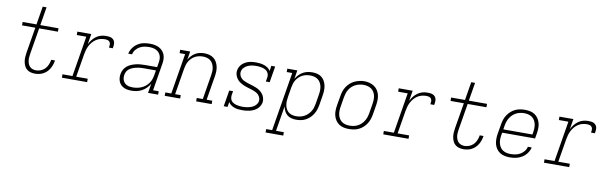

<svg xmlns="http://www.w3.org/2000/svg" viewBox="-55 -1324 6709 2118"><g transform="rotate(10 3300.0 -265.0)"><path d="M331 8Q306 8 282 1.5Q258 -5 240 -20.5Q222 -36 212 -58Q202 -80 198 -104.5Q194 -129 195.5 -154Q197 -179 201 -205L249 -492H100V-530H255L289 -735H332L298 -530H502V-492H292L243 -198Q240 -179 238.5 -159.5Q237 -140 239.5 -121Q242 -102 249 -85Q256 -68 269 -55Q282 -42 300 -36Q318 -30 337 -30Q363 -30 389.5 -40Q416 -50 435.5 -70Q455 -90 466 -115.5Q477 -141 482 -167Q482 -169 482 -170.5Q482 -172 483 -174H525Q525 -172 524.5 -170Q524 -168 524 -165Q520 -142 512 -120Q504 -98 491.5 -77.5Q479 -57 461 -40Q443 -23 421.5 -12Q400 -1 376.5 3.5Q353 8 331 8Z M633 0V-38H745L820 -492H713V-530H869L850 -413Q863 -440 881.5 -463.5Q900 -487 924 -504.5Q948 -522 976 -530Q1004 -538 1032 -538Q1049 -538 1065.5 -536.5Q1082 -535 1096 -528.5Q1110 -522 1120 -510Q1130 -498 1133 -482.5Q1136 -467 1134.5 -450Q1133 -433 1130 -417H1087Q1090 -433 1090.5 -449.5Q1091 -466 1082.5 -479Q1074 -492 1058.5 -496Q1043 -500 1026 -500Q1001 -500 976 -493.5Q951 -487 929 -472.5Q907 -458 889.5 -437.5Q872 -417 860 -393.5Q848 -370 841 -345.5Q834 -321 830 -297L787 -38H916V0Z M1413 8Q1391 8 1369 4.5Q1347 1 1328 -8Q1309 -17 1294 -32Q1279 -47 1271 -66.5Q1263 -86 1261 -108Q1259 -130 1263 -153Q1267 -178 1280 -202Q1293 -226 1314 -243Q1335 -260 1360 -270.5Q1385 -281 1411 -287Q1437 -293 1462 -295Q1487 -297 1513 -297H1648L1656 -349Q1660 -370 1659.5 -390.5Q1659 -411 1652 -429Q1645 -447 1632 -461.5Q1619 -476 1601.5 -484.5Q1584 -493 1564 -496.5Q1544 -500 1524 -500Q1497 -500 1469.5 -495Q1442 -490 1417.5 -476Q1393 -462 1374.5 -439Q1356 -416 1351 -388H1308Q1315 -423 1336.5 -453.5Q1358 -484 1389 -504Q1420 -524 1455 -531Q1490 -538 1524 -538Q1551 -538 1577 -533.5Q1603 -529 1625.5 -518Q1648 -507 1665.5 -488.5Q1683 -470 1692 -446.5Q1701 -423 1702 -396.5Q1703 -370 1698 -343L1648 -38H1711V0H1598L1616 -106Q1601 -79 1578.5 -56.5Q1556 -34 1528.5 -19Q1501 -4 1472 2Q1443 8 1413 8ZM1421 -30Q1446 -30 1470 -34.5Q1494 -39 1517.5 -49Q1541 -59 1561.5 -75.5Q1582 -92 1597 -113Q1612 -134 1620 -157.5Q1628 -181 1632 -205L1641 -259H1513Q1497 -259 1481.5 -258.5Q1466 -258 1451 -256Q1436 -254 1420.5 -250.5Q1405 -247 1389.5 -241.5Q1374 -236 1360 -228Q1346 -220 1334 -208.5Q1322 -197 1315.5 -182Q1309 -167 1306 -151Q1303 -134 1304.5 -117.5Q1306 -101 1312.5 -86Q1319 -71 1330.5 -59.5Q1342 -48 1356.5 -41.5Q1371 -35 1387.5 -32.5Q1404 -30 1421 -30Z M1785 0V-38H1852L1927 -492H1865V-530H1977L1961 -435Q1974 -459 1993 -479.5Q2012 -500 2035 -513.5Q2058 -527 2084 -532.5Q2110 -538 2135 -538Q2164 -538 2191 -531Q2218 -524 2239.5 -507.5Q2261 -491 2274 -467.5Q2287 -444 2293 -417Q2299 -390 2298 -361.5Q2297 -333 2292 -304L2248 -38H2311V0H2137V-38H2205L2250 -311Q2254 -334 2255 -357Q2256 -380 2251.5 -401.5Q2247 -423 2236.5 -442.5Q2226 -462 2209.5 -475Q2193 -488 2171 -494Q2149 -500 2126 -500Q2104 -500 2082 -495.5Q2060 -491 2039.5 -480.5Q2019 -470 2002 -453.5Q1985 -437 1973 -417.5Q1961 -398 1954.5 -376.5Q1948 -355 1944 -333L1895 -38H1958V0Z M2653 8Q2630 8 2607.5 5.5Q2585 3 2564.5 -4.5Q2544 -12 2526.5 -24.5Q2509 -37 2498 -56L2489 0H2446L2476 -181H2519L2511 -136Q2509 -119 2512 -101.5Q2515 -84 2525 -71.5Q2535 -59 2550 -51Q2565 -43 2581 -38.5Q2597 -34 2614.5 -32Q2632 -30 2649 -30Q2666 -30 2683 -31.5Q2700 -33 2716.5 -36.5Q2733 -40 2749.5 -46.5Q2766 -53 2780.5 -63.5Q2795 -74 2805.5 -89Q2816 -104 2819 -121Q2822 -142 2815 -160.5Q2808 -179 2795 -192.5Q2782 -206 2765 -215Q2748 -224 2730 -230Q2712 -236 2693 -241.5Q2674 -247 2655.5 -253Q2637 -259 2619.5 -267Q2602 -275 2586 -285.5Q2570 -296 2557 -310Q2544 -324 2535.5 -340.5Q2527 -357 2523 -376.5Q2519 -396 2523 -416Q2526 -436 2536 -455Q2546 -474 2561.5 -488.5Q2577 -503 2595.5 -513Q2614 -523 2634 -528.5Q2654 -534 2673.5 -536Q2693 -538 2713 -538Q2737 -538 2760.5 -535Q2784 -532 2806 -524.5Q2828 -517 2846.5 -504Q2865 -491 2877 -472L2886 -530H2929L2899 -349H2856L2864 -394Q2867 -411 2863.5 -428Q2860 -445 2850 -458Q2840 -471 2825.5 -479Q2811 -487 2795 -491.5Q2779 -496 2761.5 -498Q2744 -500 2727 -500Q2727 -500 2726.5 -500Q2726 -500 2726 -500Q2702 -500 2677.5 -496.5Q2653 -493 2629.5 -483Q2606 -473 2587.5 -453.5Q2569 -434 2565 -409Q2561 -389 2568 -370.5Q2575 -352 2587.5 -338Q2600 -324 2617.5 -315.5Q2635 -307 2653 -300.5Q2671 -294 2690 -288.5Q2709 -283 2727 -277Q2745 -271 2763 -263.5Q2781 -256 2796.5 -245.5Q2812 -235 2825.5 -221Q2839 -207 2847.5 -190.5Q2856 -174 2860 -154.5Q2864 -135 2861 -115Q2857 -94 2845.5 -74Q2834 -54 2816.5 -39.5Q2799 -25 2778.5 -15.5Q2758 -6 2737 -1Q2716 4 2695 6Q2674 8 2653 8Z M2951 205V167H3018L3127 -492H3065V-530H3177L3161 -432Q3175 -457 3195 -478Q3215 -499 3240 -513Q3265 -527 3292 -532.5Q3319 -538 3346 -538Q3346 -538 3346 -538Q3346 -538 3346 -538Q3374 -538 3401.5 -531Q3429 -524 3449.5 -507.5Q3470 -491 3483 -467Q3496 -443 3501.5 -416.5Q3507 -390 3506 -361.5Q3505 -333 3500 -304L3482 -194Q3477 -168 3468.5 -142Q3460 -116 3445 -92Q3430 -68 3409 -48Q3388 -28 3363 -15Q3338 -2 3311.5 3Q3285 8 3258 8Q3230 8 3203 1Q3176 -6 3156 -23Q3136 -40 3124.5 -64Q3113 -88 3108 -114L3061 167H3149V205ZM3250 -30Q3273 -30 3295.5 -34.5Q3318 -39 3339 -50Q3360 -61 3378 -77.5Q3396 -94 3409 -114Q3422 -134 3429 -156Q3436 -178 3440 -201L3458 -311Q3462 -334 3462.5 -357.5Q3463 -381 3458 -403Q3453 -425 3441.5 -444Q3430 -463 3412.5 -476Q3395 -489 3372.5 -494.5Q3350 -500 3327 -500Q3305 -500 3283 -495.5Q3261 -491 3240.5 -480.5Q3220 -470 3202.5 -453.5Q3185 -437 3173 -417.5Q3161 -398 3154.5 -376.5Q3148 -355 3144 -333L3126 -223Q3122 -200 3121 -176.5Q3120 -153 3124 -131Q3128 -109 3138.5 -89Q3149 -69 3166 -55.5Q3183 -42 3205 -36Q3227 -30 3250 -30Z M3848 8Q3819 8 3790.5 2Q3762 -4 3738.5 -19.5Q3715 -35 3699.5 -58.5Q3684 -82 3676.5 -109Q3669 -136 3669.5 -166Q3670 -196 3675 -226L3694 -336Q3698 -363 3707 -389.5Q3716 -416 3732 -440.5Q3748 -465 3770 -484.5Q3792 -504 3818 -516Q3844 -528 3871.5 -534.5Q3899 -541 3927 -541Q3956 -541 3984.5 -533.5Q4013 -526 4036.5 -510.5Q4060 -495 4075.5 -472Q4091 -449 4098.5 -421.5Q4106 -394 4105.5 -364Q4105 -334 4100 -304L4082 -194Q4077 -167 4068 -140.5Q4059 -114 4043 -89.5Q4027 -65 4005 -45.5Q3983 -26 3957 -13.5Q3931 -1 3903 3.5Q3875 8 3848 8ZM3849 -30Q3872 -30 3895 -34.5Q3918 -39 3939 -49.5Q3960 -60 3978 -77Q3996 -94 4008.5 -114Q4021 -134 4028.5 -156Q4036 -178 4040 -201L4058 -311Q4062 -334 4062.5 -358Q4063 -382 4058 -404Q4053 -426 4041 -445Q4029 -464 4011 -476.5Q3993 -489 3970 -494.5Q3947 -500 3923 -500Q3901 -500 3878.5 -495Q3856 -490 3835 -479.5Q3814 -469 3796 -452.5Q3778 -436 3765.5 -415.5Q3753 -395 3746 -373.5Q3739 -352 3735 -329L3717 -219Q3713 -196 3712.5 -172.5Q3712 -149 3717 -127Q3722 -105 3733.5 -86Q3745 -67 3763 -54Q3781 -41 3803.5 -35.5Q3826 -30 3849 -30Z M4233 0V-38H4345L4420 -492H4313V-530H4469L4450 -413Q4463 -440 4481.5 -463.5Q4500 -487 4524 -504.5Q4548 -522 4576 -530Q4604 -538 4632 -538Q4649 -538 4665.5 -536.5Q4682 -535 4696 -528.5Q4710 -522 4720 -510Q4730 -498 4733 -482.5Q4736 -467 4734.5 -450Q4733 -433 4730 -417H4687Q4690 -433 4690.5 -449.5Q4691 -466 4682.5 -479Q4674 -492 4658.5 -496Q4643 -500 4626 -500Q4601 -500 4576 -493.5Q4551 -487 4529 -472.5Q4507 -458 4489.5 -437.5Q4472 -417 4460 -393.5Q4448 -370 4441 -345.5Q4434 -321 4430 -297L4387 -38H4516V0Z M5131 8Q5106 8 5082 1.5Q5058 -5 5040 -20.5Q5022 -36 5012 -58Q5002 -80 4998 -104.5Q4994 -129 4995.5 -154Q4997 -179 5001 -205L5049 -492H4900V-530H5055L5089 -735H5132L5098 -530H5302V-492H5092L5043 -198Q5040 -179 5038.5 -159.5Q5037 -140 5039.5 -121Q5042 -102 5049 -85Q5056 -68 5069 -55Q5082 -42 5100 -36Q5118 -30 5137 -30Q5163 -30 5189.5 -40Q5216 -50 5235.5 -70Q5255 -90 5266 -115.5Q5277 -141 5282 -167Q5282 -169 5282 -170.5Q5282 -172 5283 -174H5325Q5325 -172 5324.5 -170Q5324 -168 5324 -165Q5320 -142 5312 -120Q5304 -98 5291.5 -77.5Q5279 -57 5261 -40Q5243 -23 5221.5 -12Q5200 -1 5176.5 3.5Q5153 8 5131 8Z M5652 8Q5622 8 5593 2Q5564 -4 5540.5 -19Q5517 -34 5500.5 -57.5Q5484 -81 5477 -108.5Q5470 -136 5470 -166Q5470 -196 5475 -226L5494 -336Q5498 -363 5507 -389.5Q5516 -416 5532 -440.5Q5548 -465 5570 -484.5Q5592 -504 5618 -516.5Q5644 -529 5672 -533.5Q5700 -538 5727 -538Q5756 -538 5785 -532Q5814 -526 5837 -510.5Q5860 -495 5875.5 -471.5Q5891 -448 5898.5 -421Q5906 -394 5905.5 -364Q5905 -334 5900 -304L5890 -246H5522L5517 -219Q5513 -196 5512.5 -172Q5512 -148 5517.5 -126Q5523 -104 5534.5 -85Q5546 -66 5564.5 -53.5Q5583 -41 5605.5 -35.5Q5628 -30 5652 -30Q5679 -30 5706.5 -35Q5734 -40 5759 -54Q5784 -68 5803 -91Q5822 -114 5828 -142H5871Q5863 -107 5841 -76.5Q5819 -46 5787.5 -26.5Q5756 -7 5721 0.5Q5686 8 5652 8ZM5854 -284 5858 -311Q5862 -334 5862.5 -357.5Q5863 -381 5858 -403Q5853 -425 5841.5 -444Q5830 -463 5812 -476Q5794 -489 5771.5 -494.5Q5749 -500 5726 -500Q5703 -500 5680.5 -495.5Q5658 -491 5636.5 -480.5Q5615 -470 5597 -453Q5579 -436 5566.5 -416Q5554 -396 5546.5 -374Q5539 -352 5535 -329L5528 -284Z M6033 0V-38H6145L6220 -492H6113V-530H6269L6250 -413Q6263 -440 6281.5 -463.5Q6300 -487 6324 -504.5Q6348 -522 6376 -530Q6404 -538 6432 -538Q6449 -538 6465.5 -536.5Q6482 -535 6496 -528.5Q6510 -522 6520 -510Q6530 -498 6533 -482.5Q6536 -467 6534.5 -450Q6533 -433 6530 -417H6487Q6490 -433 6490.5 -449.5Q6491 -466 6482.5 -479Q6474 -492 6458.5 -496Q6443 -500 6426 -500Q6401 -500 6376 -493.5Q6351 -487 6329 -472.5Q6307 -458 6289.5 -437.5Q6272 -417 6260 -393.5Q6248 -370 6241 -345.5Q6234 -321 6230 -297L6187 -38H6316V0Z"/></g></svg>

Font: Iosevka Curly Slab XLtExObl
Style: Regular
Weight: 200
Width: 7
Italic angle: -9°
Monospace: yes
Designer: Belleve Invis
Foundry: Belleve Invis
Version: Version 11.0.0; ttfautohint (v1.8.3)